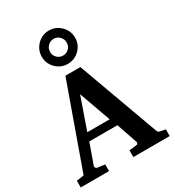

<svg xmlns="http://www.w3.org/2000/svg" viewBox="-231 -1131 1148 1263"><g transform="rotate(-30 343.0 -499.5)"><path d="M681.2 0H404.8V-50.8L463.9 -58.1Q468.3 -59.1 471.7 -64.7Q475.1 -70.3 473.1 -75.2L418.9 -233.9H205.1L149.9 -79.1Q147 -72.3 152.6 -65.7Q158.2 -59.1 164.1 -58.1L220.2 -50.8V0H4.9V-50.8L61 -59.1L285.2 -687H398.9L621.1 -77.1Q625 -67.4 628.9 -63.7Q632.8 -60.1 643.1 -58.1L681.2 -50.8ZM394 -293 308.1 -533.2 224.1 -293ZM338.9 -746.1Q287.1 -746.1 250 -783Q212.9 -819.8 212.9 -872.1Q212.9 -924.3 250 -961.7Q287.1 -999 338.9 -999Q391.1 -999 428.5 -961.7Q465.8 -924.3 465.8 -872.1Q465.8 -819.8 428.5 -783Q391.1 -746.1 338.9 -746.1ZM338.9 -936Q313 -936 294.4 -917.2Q275.9 -898.4 275.9 -872.1Q275.9 -845.7 294.4 -827.4Q313 -809.1 338.9 -809.1Q365.2 -809.1 383.5 -827.4Q401.9 -845.7 401.9 -872.1Q401.9 -898.4 383.5 -917.2Q365.2 -936 338.9 -936Z"/></g></svg>

Font: Veleka
Style: Bold
Weight: 700
Designer: Stefan Peev, Context Ltd, 2016; SIL International, 1997-2014.
Foundry: Stefan Peev, Context Ltd, 2016
Version: Version 1.000